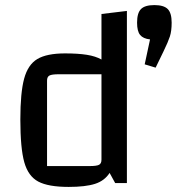

<svg xmlns="http://www.w3.org/2000/svg" viewBox="-20 -720 695 755"><path d="M60 0ZM479 -677V0H433L411 -40Q391 -9 353.5 3Q316 15 250 15Q170 15 130.5 -6Q91 -27 75.5 -82Q60 -137 60 -250Q60 -356 75 -411Q90 -466 127 -488Q164 -510 236 -510Q287 -510 321.5 -504.5Q356 -499 379 -486V-665ZM379 -428H211Q184 -428 174.5 -423Q165 -418 165 -403V-67H333Q360 -67 369.5 -72Q379 -77 379 -92ZM549 -467 570 -565Q543 -568 531 -582.5Q519 -597 519 -631Q519 -669 534.5 -684.5Q550 -700 587 -700Q624 -700 639.5 -684.5Q655 -669 655 -631Q655 -598 648 -576.5Q641 -555 623 -518L592 -454Z"/></svg>

Font: Changa
Style: Regular
Weight: 400
Designer: Eduardo Rodriguez Tunni
Foundry: Eduardo Rodriguez Tunni
Version: Version 2.002; ttfautohint (v1.5.10-5e6f)